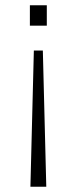

<svg xmlns="http://www.w3.org/2000/svg" viewBox="-20 -546 290 726"><path d="M95 160 108 -355H142L155 160ZM93 -449V-526H157V-449Z"/></svg>

Font: Archivo Thin
Style: Regular
Weight: 250
Designer: Hector Gatti
Foundry: Omnibus-Type
Version: Version 2.001